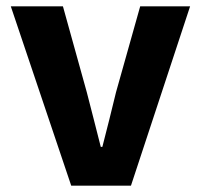

<svg xmlns="http://www.w3.org/2000/svg" viewBox="-20 -584 631 604"><path d="M204 0 14 -564H178L253 -294Q264 -252 275 -208.5Q286 -165 297 -122H302Q313 -165 324 -208.5Q335 -252 345 -294L421 -564H578L392 0Z"/></svg>

Font: Noto Sans SC ExtraBold
Style: Regular
Weight: 800
Designer: Ryoko NISHIZUKA 西塚涼子 (kana, bopomofo & ideographs); Paul D. Hunt (Latin, Greek & Cyrillic); Sandoll Communications 산돌커뮤니
Foundry: Adobe
Version: Version 2.004-H2;hotconv 1.0.118;makeotfexe 2.5.65603